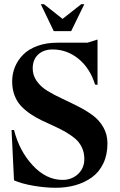

<svg xmlns="http://www.w3.org/2000/svg" viewBox="-20 -889 573 917"><path d="M278.8 -798.8 368.2 -869.1H382.8L319.8 -740.2H236.8L174.8 -869.1H189.9ZM35.2 -268.1H46.9Q72.8 -167 137 -98.4Q201.2 -29.8 278.8 -29.8Q322.8 -29.8 352.8 -57.9Q382.8 -85.9 382.8 -129.9Q382.8 -160.2 371.1 -184.8Q359.4 -209.5 339.4 -226.6Q319.3 -243.7 293.5 -258.5Q267.6 -273.4 239 -286.4Q210.4 -299.3 181.9 -312.7Q153.3 -326.2 127.4 -343.5Q101.6 -360.8 81.5 -381.6Q61.5 -402.3 49.8 -432.6Q38.1 -462.9 38.1 -500Q38.1 -536.6 51.5 -569.3Q64.9 -602.1 90.8 -628.2Q116.7 -654.3 158.9 -669.7Q201.2 -685.1 254.9 -685.1H397.9L445.8 -700.2V-483.9L434.1 -484.9Q409.7 -563.5 354.7 -608.2Q299.8 -652.8 231 -652.8Q188.5 -652.8 162.4 -628.7Q136.2 -604.5 136.2 -562Q136.2 -528.3 156 -501Q175.8 -473.6 207.3 -454.6Q238.8 -435.5 276.6 -418Q314.5 -400.4 352.5 -381.1Q390.6 -361.8 422.1 -338.9Q453.6 -315.9 473.4 -281.5Q493.2 -247.1 493.2 -204.1Q493.2 -149.9 473.4 -108.4Q453.6 -66.9 418.9 -42Q384.3 -17.1 340.6 -4.6Q296.9 7.8 246.1 7.8Q195.8 7.8 139.2 -2Q82.5 -11.7 46.9 -27.8Z"/></svg>

Font: Bluu Next
Style: Bold
Weight: 700
Designer: Jean-Baptiste Morizot, Igor Stepanchenko (Cyrillic)
Foundry: Igor Stepanchenko
Version: Version 1.005